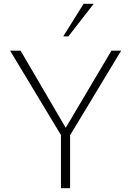

<svg xmlns="http://www.w3.org/2000/svg" viewBox="-20 -988 689 1008"><path d="M300 0H348V-278L616 -722H565L325 -317L88 -722H33L300 -279ZM472 -968H419L312 -797H339Z"/></svg>

Font: Perun ExtraLight
Style: Regular
Weight: 200
Foundry: Copyright (c) Stefan Peev, Context Ltd, 2016
Version: Version 1.089